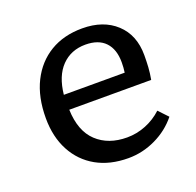

<svg xmlns="http://www.w3.org/2000/svg" viewBox="-102 -640 779 762"><g transform="rotate(-20 287.5 -259.5)"><path d="M317 14Q239 14 182 -18Q125 -50 93.5 -109Q62 -168 62 -247Q62 -336 94 -400Q126 -464 183.5 -498.5Q241 -533 319 -533Q408 -533 461.5 -483.5Q515 -434 515 -349Q515 -323 513.5 -298.5Q512 -274 507 -247H161Q164 -156 212.5 -110.5Q261 -65 340 -65Q381 -65 419.5 -80.5Q458 -96 488 -124L525 -85Q488 -39 432.5 -12.5Q377 14 317 14ZM161 -310H418Q421 -330 421 -353Q421 -408 392.5 -438Q364 -468 309 -468Q248 -468 208.5 -427.5Q169 -387 161 -310Z"/></g></svg>

Font: Literata 7pt
Style: Regular
Weight: 400
Designer: Latin by Veronika Burian and Jose Scaglione. Greek by Irene Vlachou. Cyrillic by Vera Evstafieva.
Foundry: TypeTogether
Version: Version 3.002